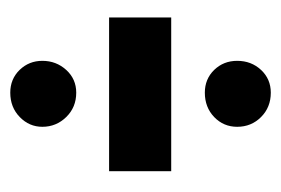

<svg xmlns="http://www.w3.org/2000/svg" viewBox="-107 -425 548 374"><g transform="rotate(-90 167.0 -238.0)"><path d="M20.5 -178.5H320V-299.5H20.5ZM173.5 15.5Q200 15.5 217.8 -3.5Q235.5 -22.5 235.5 -50Q235.5 -76.5 217.8 -94.8Q200 -113 173.5 -113Q145 -113 126 -94.8Q107 -76.5 107 -50Q107 -22.5 126 -3.5Q145 15.5 173.5 15.5ZM173.5 -363.5Q200 -363.5 217.8 -383Q235.5 -402.5 235.5 -429.5Q235.5 -455.5 217.8 -473.8Q200 -492 173.5 -492Q145 -492 126 -473.5Q107 -455 107 -429.5Q107 -402.5 126 -383Q145 -363.5 173.5 -363.5Z"/></g></svg>

Font: Anybody SemiExpanded ExtraBold
Style: Regular
Weight: 800
Width: 6
Version: Version 1.113;gftools[0.9.25]